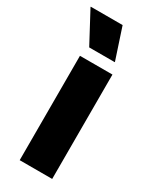

<svg xmlns="http://www.w3.org/2000/svg" viewBox="-191 -735 629 783"><g transform="rotate(30 123.0 -343.5)"><path d="M204.5 0H51.5V-491.5H204.5ZM187.5 -541.5 139.5 -687H-10.5V-685L67 -540H187.5Z"/></g></svg>

Font: Anek Kannada
Style: Bold
Weight: 700
Version: Version 1.003